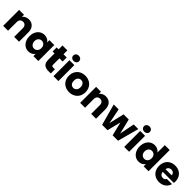

<svg xmlns="http://www.w3.org/2000/svg" viewBox="538 -2769 4745 4745"><g transform="rotate(45 2910.5 -396.5)"><path d="M402 -564Q500 -564 558.5 -500.5Q617 -437 617 -326V0H447V-303Q447 -359 418 -390Q389 -421 340 -421Q291 -421 262 -390Q233 -359 233 -303V0H62V-558H233V-484Q259 -521 303 -542.5Q347 -564 402 -564Z M702 -280Q702 -366 734.5 -431Q767 -496 823 -531Q879 -566 948 -566Q1007 -566 1051.5 -542Q1096 -518 1120 -479V-558H1291V0H1120V-79Q1095 -40 1050.5 -16Q1006 8 947 8Q879 8 823 -27.5Q767 -63 734.5 -128.5Q702 -194 702 -280ZM1120 -279Q1120 -343 1084.5 -380Q1049 -417 998 -417Q947 -417 911.5 -380.5Q876 -344 876 -280Q876 -216 911.5 -178.5Q947 -141 998 -141Q1049 -141 1084.5 -178Q1120 -215 1120 -279Z M1726 -145V0H1639Q1546 0 1494 -45.5Q1442 -91 1442 -194V-416H1374V-558H1442V-694H1613V-558H1725V-416H1613V-192Q1613 -167 1625 -156Q1637 -145 1665 -145Z M1907 -616Q1862 -616 1833.5 -642.5Q1805 -669 1805 -708Q1805 -748 1833.5 -774.5Q1862 -801 1907 -801Q1951 -801 1979.5 -774.5Q2008 -748 2008 -708Q2008 -669 1979.5 -642.5Q1951 -616 1907 -616ZM1992 -558V0H1821V-558Z M2370 8Q2288 8 2222.5 -27Q2157 -62 2119.5 -127Q2082 -192 2082 -279Q2082 -365 2120 -430.5Q2158 -496 2224 -531Q2290 -566 2372 -566Q2454 -566 2520 -531Q2586 -496 2624 -430.5Q2662 -365 2662 -279Q2662 -193 2623.5 -127.5Q2585 -62 2518.5 -27Q2452 8 2370 8ZM2370 -140Q2419 -140 2453.5 -176Q2488 -212 2488 -279Q2488 -346 2454.5 -382Q2421 -418 2372 -418Q2322 -418 2289 -382.5Q2256 -347 2256 -279Q2256 -212 2288.5 -176Q2321 -140 2370 -140Z M3093 -564Q3191 -564 3249.5 -500.5Q3308 -437 3308 -326V0H3138V-303Q3138 -359 3109 -390Q3080 -421 3031 -421Q2982 -421 2953 -390Q2924 -359 2924 -303V0H2753V-558H2924V-484Q2950 -521 2994 -542.5Q3038 -564 3093 -564Z M4228 -558 4077 0H3888L3800 -362L3709 0H3521L3369 -558H3540L3619 -159L3713 -558H3894L3989 -161L4067 -558Z M4379 -616Q4334 -616 4305.5 -642.5Q4277 -669 4277 -708Q4277 -748 4305.5 -774.5Q4334 -801 4379 -801Q4423 -801 4451.5 -774.5Q4480 -748 4480 -708Q4480 -669 4451.5 -642.5Q4423 -616 4379 -616ZM4464 -558V0H4293V-558Z M4554 -280Q4554 -366 4586.5 -431Q4619 -496 4675 -531Q4731 -566 4800 -566Q4855 -566 4900.5 -543Q4946 -520 4972 -481V-740H5143V0H4972V-80Q4948 -40 4903.5 -16Q4859 8 4800 8Q4731 8 4675 -27.5Q4619 -63 4586.5 -128.5Q4554 -194 4554 -280ZM4972 -279Q4972 -343 4936.5 -380Q4901 -417 4850 -417Q4799 -417 4763.5 -380.5Q4728 -344 4728 -280Q4728 -216 4763.5 -178.5Q4799 -141 4850 -141Q4901 -141 4936.5 -178Q4972 -215 4972 -279Z M5793 -288Q5793 -264 5790 -238H5403Q5407 -186 5436.5 -158.5Q5466 -131 5509 -131Q5573 -131 5598 -185H5780Q5766 -130 5729.5 -86Q5693 -42 5638 -17Q5583 8 5515 8Q5433 8 5369 -27Q5305 -62 5269 -127Q5233 -192 5233 -279Q5233 -366 5268.5 -431Q5304 -496 5368 -531Q5432 -566 5515 -566Q5596 -566 5659 -532Q5722 -498 5757.5 -435Q5793 -372 5793 -288ZM5618 -333Q5618 -377 5588 -403Q5558 -429 5513 -429Q5470 -429 5440.5 -404Q5411 -379 5404 -333Z"/></g></svg>

Font: Fz Poppins
Style: Bold
Weight: 700
Designer: Ninad Kale (Devanagari), Jonny Pinhorn (Latin)
Foundry: Indian Type Foundry
Version: Vit hóa bi Vntype.Com & FontZin.Com